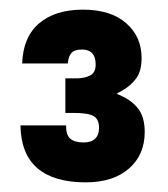

<svg xmlns="http://www.w3.org/2000/svg" viewBox="-20 -874 349 398"><path d="M22.4 -614H117.1Q116.6 -594.6 125.6 -586.6Q134.5 -578.7 153.4 -578.7Q168.9 -578.7 177.1 -586.4Q185.3 -594.1 185.3 -609Q185.3 -627 173.8 -633.5Q162.4 -639.9 133 -639.9H115.5V-711.6H133Q135.5 -711.6 136.4 -711.6Q137.4 -711.6 139.9 -711.6Q156.8 -712 167.6 -718Q178.3 -724 178.3 -740.4Q178.3 -755.9 171.1 -763.6Q163.9 -771.3 149.9 -771.3Q135 -771.3 128.8 -764.9Q122.6 -758.4 121.1 -746.9L120.6 -742.5H25.9Q27.9 -797.5 61.2 -825.7Q94.4 -854 151.9 -854Q209.5 -854 241.5 -826Q273.5 -798 273.5 -754Q273.5 -727 262.5 -711.7Q251.5 -696.5 233 -686Q230.5 -684.5 228.1 -683.3Q225.6 -682 223.1 -681V-679Q251 -668 265.5 -650Q280 -632 280 -600.5Q280 -553 247.2 -524.5Q214.5 -496 157.5 -496Q92 -496 57.7 -525.2Q23.4 -554.5 22.4 -614Z"/></svg>

Font: AF Albert Sans Medium
Style: Regular
Weight: 500
Designer: Andreas Rasmussen
Foundry: a.Foundry
Version: Version 1.300;Glyphs 3.2 (3231)